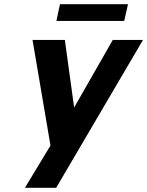

<svg xmlns="http://www.w3.org/2000/svg" viewBox="-20 -689 697 909"><path d="M219 0 134 -500H287L331 -180L514 -500H657L246 200H98ZM247 -590 264 -669H586L568 -590Z"/></svg>

Font: Perun
Style: Bold Italic
Weight: 700
Italic angle: -12°
Foundry: Copyright (c) Stefan Peev, Context Ltd, 2016
Version: Version 1.027